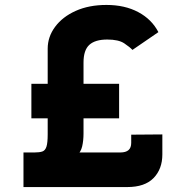

<svg xmlns="http://www.w3.org/2000/svg" viewBox="-20 -757 712 777"><path d="M462 -418V-278H107V-418ZM173 -560Q173 -608 203 -648.5Q233 -689 286.5 -713Q340 -737 411 -737Q485 -737 539.5 -708Q594 -679 621 -627L516 -555Q506 -566 483 -581.5Q460 -597 414 -597Q365 -597 341.5 -575.5Q318 -554 318 -504V-237V-217Q318 -188 312.5 -164.5Q307 -141 290 -127L270 -140H467Q489 -140 500 -149.5Q511 -159 511 -179V-212L637 -213V-132Q637 -73 601.5 -36.5Q566 0 495 0H75V-140H120Q140 -140 151.5 -144Q163 -148 168 -163.5Q173 -179 173 -213Z"/></svg>

Font: Reem Kufi Fun
Style: Bold
Weight: 700
Designer: Khaled Hosny
Version: Version 1.005